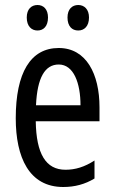

<svg xmlns="http://www.w3.org/2000/svg" viewBox="-20 -789 458 768"><path d="M87 -719C87 -684 106 -667 130 -667C154 -667 172 -684 172 -719C172 -752 154 -769 130 -769C106 -769 87 -753 87 -719ZM250 -719C250 -684 268 -667 293 -667C317 -667 336 -684 336 -719C336 -752 317 -769 293 -769C269 -769 250 -753 250 -719ZM215 -597C102 -597 43 -498 43 -316C43 -160 96 -41 233 -41C279 -41 320 -52 358 -75V-147C318 -121 281 -110 242 -110C163 -110 125 -174 123 -304H378V-360C378 -493 325 -597 215 -597ZM215 -531C275 -531 302 -456 302 -368H124C129 -479 160 -531 215 -531Z"/></svg>

Font: Noto Sans Tamil UI ExtraCondensed
Style: Regular
Weight: 400
Width: 2
Designer: Jelle Bosma - Monotype Design Team
Foundry: Monotype Imaging Inc.
Version: Version 2.004